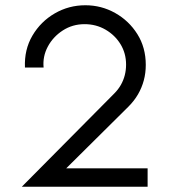

<svg xmlns="http://www.w3.org/2000/svg" viewBox="-20 -711 655 731"><path d="M63 0 415 -355Q430 -370 440 -387.5Q450 -405 455 -424.5Q460 -444 460 -465Q460 -508 439 -542.5Q418 -577 382 -598Q346 -619 302 -619Q256 -619 219 -595Q182 -571 162 -533.5Q142 -496 146 -454H75Q72 -522 103.5 -575.5Q135 -629 188.5 -660Q242 -691 305 -691Q366 -691 418.5 -661.5Q471 -632 503 -581Q535 -530 535 -464Q535 -433 527.5 -405Q520 -377 505.5 -352Q491 -327 469 -305L232 -70H542V0Z"/></svg>

Font: Teachers
Style: Regular
Weight: 400
Designer: Alfredo Marco Pradil, Chank Diesel
Version: Version 1.001